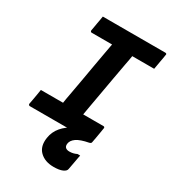

<svg xmlns="http://www.w3.org/2000/svg" viewBox="-224 -814 1051 1178"><g transform="rotate(30 301.0 -225.0)"><path d="M337 -75H190L201 -113Q203 -129 207 -151Q211 -173 214 -189Q224 -243 233.5 -297.5Q243 -352 252.5 -406.5Q262 -461 272 -515.5Q282 -570 292 -625H439L428 -587Q426 -572 422 -551Q418 -530 415 -514Q405 -459 395 -404Q385 -349 375.5 -294Q366 -239 356 -184.5Q346 -130 337 -75ZM478 0H35Q34 0 32 -1Q30 -2 28.5 -3.5Q27 -5 26.5 -7Q26 -9 26 -11Q30 -31 33 -48.5Q36 -66 39 -83Q42 -100 45 -120H488Q492 -120 494 -118.5Q496 -117 497 -114.5Q498 -112 497 -109Q494 -90 491 -72.5Q488 -55 485 -37.5Q482 -20 478 0ZM149 -700H592Q597 -700 600 -697Q603 -694 601 -689Q599 -675 596.5 -661Q594 -647 591.5 -634Q589 -621 587 -608Q585 -595 582 -580H139Q134 -580 132 -583.5Q130 -587 130 -591Q133 -606 135 -619Q137 -632 139.5 -645.5Q142 -659 144.5 -672.5Q147 -686 149 -700ZM424 -41Q437 -41 448 -32.5Q459 -24 478 0Q478 3 475 6.5Q472 10 464 12Q406 23 379.5 41.5Q353 60 350 85Q348 103 357.5 111.5Q367 120 385 120Q399 120 411.5 117Q424 114 436 108H455Q453 117 451 128Q449 139 445.5 158.5Q442 178 435 215Q433 230 410.5 240Q388 250 348 250Q286 250 250 215Q214 180 224 116Q231 70 261 35Q291 0 334.5 -19.5Q378 -39 424 -41Z"/></g></svg>

Font: RecMonoLinear Nerd Font Mono
Style: Bold Italic
Weight: 700
Italic angle: -10°
Monospace: yes
Version: Version 1.085; ttfautohint (v1.8.4.7-5d5b);Nerd Fonts 3.2.1